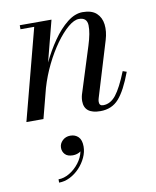

<svg xmlns="http://www.w3.org/2000/svg" viewBox="-87 -537 744 915"><g transform="rotate(-10 285.5 -79.5)"><path d="M162 149.7Q162 129.7 177.4 114.9Q192.8 100.1 215.6 100.1Q239.2 100.1 254.2 115.1Q269.2 130.1 269.2 161.7Q269.2 188.5 256.8 215.1Q244.4 241.7 223.8 263.5Q203.2 285.3 177.4 298.3Q151.6 311.3 124.4 311.3V295.3Q151.2 295.3 178 279.3Q204.8 263.3 224.6 237.5Q244.4 211.7 250.4 182.5Q233.6 194.5 212 194.5Q186.4 194.5 174.2 181.3Q162 168.1 162 149.7ZM136.5 -440.5H70V-460H223.5L172 -261.5Q197.5 -315 230.5 -362.8Q263.5 -410.5 300.8 -440Q338 -469.5 375.5 -469.5Q419 -469.5 441.8 -448.8Q464.5 -428 468.8 -393.8Q473 -359.5 461 -319.5L380 -52.5Q377 -43.5 377 -34.5Q377 -15.5 396 -15.5Q431 -15.5 457.8 -49.2Q484.5 -83 515 -159.5L533.5 -153Q501.5 -67 467.5 -28.5Q433.5 10 378 10Q300 10 300 -52Q300 -62.5 302 -72.8Q304 -83 306.5 -89.5L375.5 -308Q394 -366 392.8 -403.2Q391.5 -440.5 352.5 -440.5Q329.5 -440.5 300 -415.8Q270.5 -391 240 -348.8Q209.5 -306.5 183.5 -253.5Q157.5 -200.5 141 -144L103.5 0H21Z"/></g></svg>

Font: Bodoni* 11pt
Style: Italic
Weight: 400
Italic angle: -13°
Version: Version 2.3